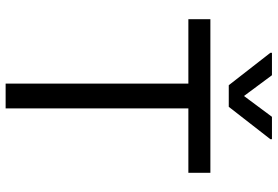

<svg xmlns="http://www.w3.org/2000/svg" viewBox="-172 -814 986 682"><g transform="rotate(90 321.0 -473.0)"><path d="M48.3 -727.3H593.8V-649.1H365.1V0H277V-649.1H48.3ZM321 -846.6 394.9 -946H474.4V-940.3L359.4 -792.6H282.7L167.6 -940.3V-946H247.2Z"/></g></svg>

Font: Interop
Style: Regular
Weight: 400
Designer: Rasmus Andersson, Google, Jang Haemin
Foundry: jhaemin
Version: Version 1.008